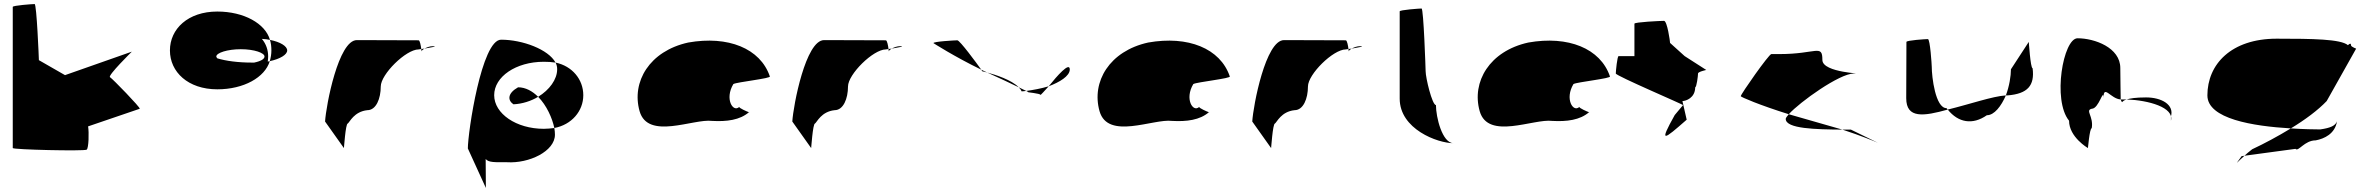

<svg xmlns="http://www.w3.org/2000/svg" viewBox="-20 -745 11699 948"><path d="M43 -14C43 -6 396 2 408 -6C418 -13 420 -91 415 -121L670 -208C675 -213 535 -357 523 -364C511 -372 631 -490 631 -490L301 -374L172 -448C172 -456 161 -725 151 -725C140 -725 43 -718 43 -711Z M819 -496C819 -390 908 -304 1053 -304C1184 -304 1288 -363 1312 -443C1309 -442 1306 -442 1302 -441C1303 -449 1304 -458 1304 -466C1304 -498 1294 -528 1273 -553C1289 -552 1301 -551 1313 -548C1290 -629 1184 -688 1053 -688C908 -688 819 -602 819 -496ZM1048 -466C1048 -484 1103 -502 1169 -502C1235 -502 1286 -484 1286 -466C1286 -454 1269 -443 1235 -436H1223C1156 -436 1095 -444 1053 -457C1051 -460 1048 -463 1048 -466ZM1312 -443C1363 -454 1398 -475 1398 -496C1398 -517 1364 -538 1313 -548C1318 -532 1320 -514 1320 -496C1320 -478 1317 -460 1312 -443Z M1585 -145 1678 -14C1678 -6 1686 -135 1697 -135C1707 -142 1728 -194 1794 -201C1837 -201 1860 -258 1860 -318C1860 -378 1984 -501 2047 -501C2047 -501 2052 -502 2060 -503C2058 -520 2053 -546 2047 -546C2047 -546 1860 -547 1742 -547C1651 -547 1590 -225 1585 -145ZM2060 -503C2061 -498 2061 -494 2061 -491C2061 -494 2067 -500 2076 -505C2070 -504 2065 -504 2060 -503ZM2076 -505C2106 -510 2145 -517 2118 -517C2102 -517 2087 -511 2076 -505Z M2290 -12 2379 183 2378 40C2392 58 2425 56 2483 56C2592 63 2720 2 2720 -80C2720 -90 2719 -101 2717 -113C2700 -111 2684 -109 2665 -109C2529 -109 2420 -184 2420 -275C2420 -366 2527 -440 2665 -440C2685 -440 2704 -439 2723 -436C2688 -501 2560 -549 2454 -549C2358 -549 2290 -92 2290 -12ZM2515 -230C2559 -232 2602 -246 2637 -267C2609 -295 2575 -314 2538 -314C2485 -284 2486 -250 2515 -230ZM2637 -267C2679 -225 2707 -161 2717 -113C2802 -129 2860 -196 2860 -275C2860 -353 2805 -419 2723 -436C2729 -425 2731 -414 2731 -403C2731 -353 2693 -301 2637 -267Z M3138 -196C3179 -52 3404 -160 3496 -148C3568 -144 3633 -152 3678 -191C3670 -193 3628 -212 3630 -217C3599 -188 3557 -257 3601 -330C3618 -340 3791 -358 3781 -368C3734 -506 3575 -570 3378 -535C3187 -493 3097 -341 3138 -196ZM3630 -217C3630 -217 3630 -218 3630 -218C3630 -218 3630 -217 3630 -217ZM3679 -192 3678 -191C3680 -191 3680 -191 3679 -190Z M3892 -145 3985 -14C3985 -6 3993 -135 4004 -135C4014 -142 4035 -194 4101 -201C4144 -201 4167 -258 4167 -318C4167 -378 4291 -501 4354 -501C4354 -501 4359 -502 4367 -503C4365 -520 4360 -546 4354 -546C4354 -546 4167 -547 4049 -547C3958 -547 3897 -225 3892 -145ZM4367 -503C4368 -498 4368 -494 4368 -491C4368 -494 4374 -500 4383 -505C4377 -504 4372 -504 4367 -503ZM4383 -505C4413 -510 4452 -517 4425 -517C4409 -517 4394 -511 4383 -505Z M4589 -532C4589 -532 4693 -465 4825 -401C4803 -432 4719 -546 4707 -546C4697 -546 4586 -540 4589 -532ZM4825 -401C4827 -397 4830 -394 4830 -393C4830 -393 4840 -391 4854 -387C4844 -391 4835 -397 4825 -401ZM4854 -387C4916 -359 4973 -332 5010 -314C4974 -351 4895 -376 4854 -387ZM5010 -314C5016 -308 5022 -301 5024 -294C5031 -294 5039 -295 5047 -296C5039 -300 5026 -306 5010 -314ZM5047 -296C5054 -292 5058 -290 5057 -290C5043 -290 5118 -284 5118 -276C5118 -276 5137 -295 5158 -319C5122 -308 5078 -300 5047 -296ZM5158 -319C5211 -339 5262 -369 5262 -402C5262 -442 5199 -370 5158 -319Z M5409 -196C5450 -52 5675 -160 5767 -148C5839 -144 5904 -152 5949 -191C5941 -193 5899 -212 5901 -217C5870 -188 5828 -257 5872 -330C5889 -340 6062 -358 6052 -368C6005 -506 5846 -570 5649 -535C5458 -493 5368 -341 5409 -196ZM5901 -217C5901 -217 5901 -218 5901 -218C5901 -218 5901 -217 5901 -217ZM5950 -192 5949 -191C5951 -191 5951 -191 5950 -190Z M6163 -145 6256 -14C6256 -6 6264 -135 6275 -135C6285 -142 6306 -194 6372 -201C6415 -201 6438 -258 6438 -318C6438 -378 6562 -501 6625 -501C6625 -501 6630 -502 6638 -503C6636 -520 6631 -546 6625 -546C6625 -546 6438 -547 6320 -547C6229 -547 6168 -225 6163 -145ZM6638 -503C6639 -498 6639 -494 6639 -491C6639 -494 6645 -500 6654 -505C6648 -504 6643 -504 6638 -503ZM6654 -505C6684 -510 6723 -517 6696 -517C6680 -517 6665 -511 6654 -505Z M6891 -258C6891 -108 7077 -38 7157 -38C7101 -38 7070 -167 7070 -226C7051 -227 7019 -361 7019 -394C7019 -401 7009 -703 6999 -703C6989 -703 6891 -696 6891 -689Z M7286 -196C7327 -52 7552 -160 7644 -148C7716 -144 7781 -152 7826 -191C7818 -193 7776 -212 7778 -217C7747 -188 7705 -257 7749 -330C7766 -340 7939 -358 7929 -368C7882 -506 7723 -570 7526 -535C7335 -493 7245 -341 7286 -196ZM7778 -217C7778 -217 7778 -218 7778 -218C7778 -218 7778 -217 7778 -217ZM7827 -192 7826 -191C7828 -191 7828 -191 7827 -190Z M7958 -382C7958 -371 8298 -226 8290 -226L8249 -177C8169 -34 8194 -54 8308 -154L8287 -246C8303 -246 8350 -261 8350 -314C8357 -314 8364 -371 8364 -382C8364 -392 8411 -400 8404 -400L8298 -468L8226 -533C8226 -540 8212 -642 8196 -642C8180 -642 8050 -636 8050 -628V-468H7972C7965 -468 7958 -392 7958 -382Z M8575 -270C8575 -266 8668 -226 8812 -181C8867 -242 9063 -382 9133 -382C9197 -382 8978 -384 8978 -449C8978 -529 8948 -478 8767 -478H8726C8714 -478 8575 -280 8575 -270ZM8797 -158C8797 -109 8946 -106 9077 -105C8993 -129 8898 -156 8812 -181C8804 -171 8797 -163 8797 -158ZM9077 -105C9172 -74 9233 -48 9252 -40L9119 -105ZM9252 -40 9258 -37Z M9392 -260C9392 -158 9479 -171 9597 -204C9596 -206 9592 -209 9591 -211C9536 -211 9518 -366 9518 -416C9518 -424 9510 -552 9499 -552C9489 -552 9393 -546 9393 -538C9393 -538 9392 -340 9392 -260ZM9597 -204C9649 -139 9720 -127 9790 -176C9827 -176 9861 -221 9884 -274C9819 -270 9704 -230 9597 -204ZM9884 -274H9893C9991 -282 10027 -322 10016 -408C10005 -408 9997 -546 9997 -538L9909 -403C9909 -370 9901 -319 9884 -274Z M10196 -149C10196 -68 10289 -14 10289 -14C10289 -6 10297 -112 10308 -112C10318 -171 10274 -200 10308 -208C10344 -208 10366 -314 10366 -261C10366 -331 10402 -256 10451 -254C10451 -281 10449 -346 10449 -409C10449 -510 10322 -556 10238 -556C10167 -556 10113 -250 10196 -149ZM10451 -254C10453 -246 10456 -242 10458 -241C10458 -237 10456 -246 10480 -254ZM10480 -254C10497 -259 10524 -264 10576 -264C10653 -264 10716 -228 10699 -170V-149C10716 -215 10588 -250 10480 -254Z M10879 -274C10879 -158 11104 -122 11291 -111C11362 -154 11425 -201 11468 -246L11613 -504C11620 -504 11588 -512 11588 -522C11588 -533 11581 -530 11573 -522C11537 -552 11400 -554 11221 -554C10997 -554 10879 -428 10879 -274ZM11048 26C11013 76 11019 62 11062 24ZM11062 24 11314 -10C11328 6 11358 -52 11414 -52C11456 -60 11509 -84 11519 -146C11511 -124 11486 -113 11436 -106C11408 -106 11355 -107 11291 -111C11227 -72 11160 -36 11100 -8C11084 4 11072 15 11062 24Z"/></svg>

Font: Ampere
Style: SuExt
Weight: 400
Version: Version 1